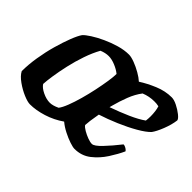

<svg xmlns="http://www.w3.org/2000/svg" viewBox="-101 -706 912 912"><g transform="rotate(45 355.0 -250.0)"><path d="M161 0Q145 0 116.5 -12Q88 -24 60.5 -43.5Q33 -63 22 -84Q22 -128 30 -177.5Q38 -227 51 -273Q64 -319 78 -355Q92 -391 104 -408Q114 -419 138 -434.5Q162 -450 194.5 -465Q227 -480 261.5 -490Q296 -500 327 -500Q342 -500 366 -491Q390 -482 413.5 -468.5Q437 -455 451 -442Q485 -464 528 -482Q571 -500 614 -500Q630 -500 652 -489Q674 -478 691.5 -464Q709 -450 710 -441Q706 -409 691.5 -372Q677 -335 663 -316Q645 -297 606 -274.5Q567 -252 519 -231.5Q471 -211 427 -197Q421 -164 419 -147.5Q417 -131 416 -116Q422 -107 438.5 -97.5Q455 -88 472.5 -81.5Q490 -75 502 -75Q517 -75 547 -106.5Q577 -138 610 -180Q619 -180 628.5 -174Q638 -168 640 -163Q625 -130 600.5 -92Q576 -54 541.5 -27Q507 0 460 0Q449 0 426.5 -7.5Q404 -15 378.5 -28Q353 -41 334 -57Q294 -29 247.5 -14.5Q201 0 161 0ZM503 -415Q481 -386 466.5 -348.5Q452 -311 442 -273Q440 -265 438 -258Q489 -276 533 -295.5Q577 -315 605 -335Q607 -350 607 -365Q607 -381 605 -397Q603 -413 599 -425Q591 -427 583.5 -427.5Q576 -428 569 -428Q535 -428 503 -415ZM222 -72Q242 -72 269 -85Q280 -99 291.5 -128.5Q303 -158 313.5 -195.5Q324 -233 332 -271Q340 -309 345 -341.5Q350 -374 350 -393Q333 -407 308.5 -417Q284 -427 264 -427Q242 -427 218 -417Q199 -383 184 -339.5Q169 -296 159 -251.5Q149 -207 143.5 -170.5Q138 -134 137 -113Q147 -97 173 -84.5Q199 -72 222 -72Z"/></g></svg>

Font: Texturina
Style: Bold Italic
Weight: 700
Italic angle: -11°
Designer: Guillermo Torres Carreño
Foundry: Omnibus-Type
Version: Version 1.002; ttfautohint (v1.8.3)